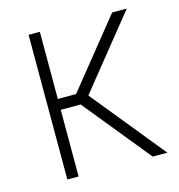

<svg xmlns="http://www.w3.org/2000/svg" viewBox="-87 -623 653 700"><g transform="rotate(-15 239.5 -273.0)"><path d="M82.5 0V-545.9H125V-292.5H193.8L397.9 -545.9H453.1L235.8 -275.9L460 0H404.8L200.2 -251.5H125V0Z"/></g></svg>

Font: Inter Tight ExtraLight
Style: Regular
Weight: 250
Designer: Rasmus Andersson
Foundry: rsms
Version: Version 3.004